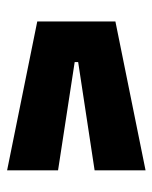

<svg xmlns="http://www.w3.org/2000/svg" viewBox="37 -584 440 554"><g transform="rotate(90 257.0 -307.0)"><path d="M471.5 -360 159 -312.5V-302.5L471.5 -254.5V-107.5L42 -194.5V-420L471.5 -507Z"/></g></svg>

Font: Anek Malayalam Medium ExtraBold
Style: Regular
Weight: 800
Version: Version 1.003